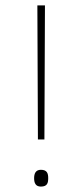

<svg xmlns="http://www.w3.org/2000/svg" viewBox="-20 -770 304 709"><path d="M144 -255 146 -750H118L120 -255ZM106 -112C106 -95 111 -81 131 -81C155 -81 158 -95 158 -112C158 -128 155 -143 131 -143C111 -143 106 -128 106 -112Z"/></svg>

Font: Noto Sans Telugu UI Thin
Style: Regular
Weight: 100
Designer: Jelle Bosma - Monotype Design Team
Foundry: Monotype Imaging Inc.
Version: Version 2.005